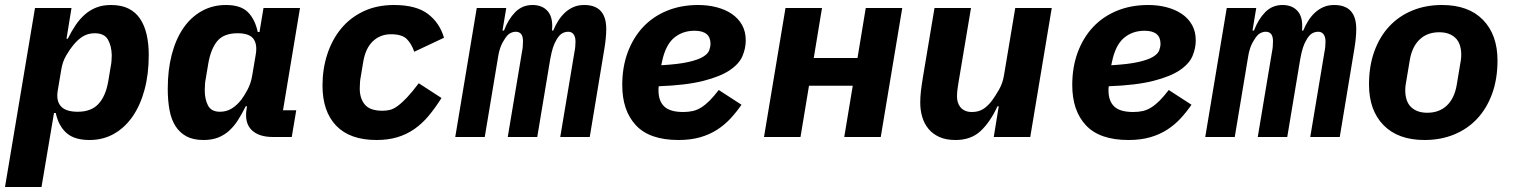

<svg xmlns="http://www.w3.org/2000/svg" viewBox="-33 -548 6053 768"><path d="M107 -516H253L233 -393H238Q253 -423 269.5 -447.5Q286 -472 306.5 -490Q327 -508 352.5 -518Q378 -528 411 -528Q452 -528 480.5 -514Q509 -500 527 -473.5Q545 -447 553.5 -410Q562 -373 562 -328Q562 -251 545 -188.5Q528 -126 497 -81.5Q466 -37 422.5 -12.5Q379 12 325 12Q264 12 232.5 -16.5Q201 -45 190 -96H183L133 200H-13ZM278 -101Q332 -101 361 -132.5Q390 -164 400 -223L410 -283Q412 -292 413 -303.5Q414 -315 414 -328Q413 -365 398.5 -390Q384 -415 346 -415Q319 -415 298 -402Q277 -389 259 -366Q247 -352 232 -326.5Q217 -301 212 -269L198 -186Q191 -145 210.5 -123Q230 -101 278 -101Z M781 12Q740 12 713 -2.5Q686 -17 669 -43.5Q652 -70 645 -108Q638 -146 638 -193Q638 -268 654 -329.5Q670 -391 700 -435Q730 -479 773.5 -503.5Q817 -528 871 -528Q930 -528 958.5 -499.5Q987 -471 998 -420H1005L1021 -516H1167L1099 -107H1152L1134 0H1059Q1002 0 973.5 -28Q945 -56 953 -110L955 -123H950Q935 -93 919.5 -68.5Q904 -44 884.5 -26Q865 -8 840 2Q815 12 781 12ZM847 -101Q873 -101 894 -114Q915 -127 932 -149Q943 -163 957 -189Q971 -215 976 -247L990 -330Q997 -371 980.5 -393Q964 -415 917 -415Q862 -415 836 -383.5Q810 -352 800 -293L790 -233Q788 -224 787 -212.5Q786 -201 786 -187Q786 -151 799 -126Q812 -101 847 -101Z M1473 12Q1367 12 1312 -45Q1257 -102 1257 -206Q1257 -272 1276 -330.5Q1295 -389 1331 -433Q1367 -477 1420.5 -502.5Q1474 -528 1543 -528Q1632 -528 1679 -492Q1726 -456 1743 -397L1624 -341Q1613 -373 1594 -392Q1575 -411 1531 -411Q1488 -411 1458.5 -383Q1429 -355 1420 -301L1410 -241Q1408 -232 1407 -219Q1406 -206 1406 -194Q1406 -154 1426.5 -129.5Q1447 -105 1497 -105Q1513 -105 1527 -108.5Q1541 -112 1557.5 -124Q1574 -136 1594.5 -157.5Q1615 -179 1642 -215L1733 -156Q1707 -115 1681 -84Q1655 -53 1624 -31.5Q1593 -10 1556 1Q1519 12 1473 12Z M1788 0 1874 -516H1992L1977 -426H1983Q2000 -471 2028 -499.5Q2056 -528 2097 -528Q2137 -528 2158.5 -502.5Q2180 -477 2175 -426H2180Q2189 -448 2201 -466.5Q2213 -485 2228 -498.5Q2243 -512 2261.5 -520Q2280 -528 2304 -528Q2392 -528 2392 -432Q2392 -415 2390 -394.5Q2388 -374 2385 -356L2326 0H2208L2265 -341Q2267 -350 2268 -361Q2269 -372 2269 -382Q2269 -400 2261.5 -410.5Q2254 -421 2240 -421Q2227 -421 2215.5 -414.5Q2204 -408 2193 -389Q2184 -374 2178.5 -356.5Q2173 -339 2168 -312L2116 0H1998L2055 -341Q2057 -350 2058 -361Q2059 -372 2059 -383Q2059 -421 2030 -421Q2019 -421 2007.5 -415Q1996 -409 1984 -389Q1973 -372 1967.5 -355Q1962 -338 1960 -324L1906 0Z M2681 12Q2566 12 2511 -46.5Q2456 -105 2456 -208Q2456 -280 2478 -339Q2500 -398 2539.5 -440Q2579 -482 2635 -505Q2691 -528 2760 -528Q2799 -528 2833.5 -519Q2868 -510 2894 -492.5Q2920 -475 2935 -448.5Q2950 -422 2950 -386Q2950 -355 2937 -324Q2924 -293 2886.5 -267.5Q2849 -242 2780.5 -224.5Q2712 -207 2602 -203Q2601 -197 2601 -193.5Q2601 -190 2601 -186Q2601 -144 2624 -122Q2647 -100 2700 -100Q2721 -100 2738.5 -104Q2756 -108 2772.5 -118.5Q2789 -129 2805.5 -145.5Q2822 -162 2842 -188L2933 -129Q2913 -100 2889.5 -74.5Q2866 -49 2836 -29.5Q2806 -10 2768 1Q2730 12 2681 12ZM2745 -425Q2697 -425 2663 -396.5Q2629 -368 2615 -301L2612 -287Q2681 -291 2720.5 -300Q2760 -309 2779.5 -321Q2799 -333 2804 -347Q2809 -361 2809 -373Q2809 -425 2745 -425Z M3109 -516H3255L3222 -316H3397L3430 -516H3576L3490 0H3344L3378 -205H3203L3169 0H3023Z M3962 -123H3957Q3928 -60 3889.5 -24Q3851 12 3789 12Q3751 12 3724.5 0Q3698 -12 3681 -32.5Q3664 -53 3656 -80Q3648 -107 3648 -137Q3648 -159 3650.5 -182Q3653 -205 3659 -241L3705 -516H3851L3802 -224Q3800 -210 3797.5 -195Q3795 -180 3795 -161Q3795 -151 3798 -140Q3801 -129 3808 -120Q3815 -111 3826.5 -105.5Q3838 -100 3855 -100Q3881 -100 3900 -112Q3919 -124 3936 -147Q3947 -162 3962.5 -188.5Q3978 -215 3983 -247L4028 -516H4174L4088 0H3942Z M4481 12Q4366 12 4311 -46.5Q4256 -105 4256 -208Q4256 -280 4278 -339Q4300 -398 4339.5 -440Q4379 -482 4435 -505Q4491 -528 4560 -528Q4599 -528 4633.5 -519Q4668 -510 4694 -492.5Q4720 -475 4735 -448.5Q4750 -422 4750 -386Q4750 -355 4737 -324Q4724 -293 4686.5 -267.5Q4649 -242 4580.5 -224.5Q4512 -207 4402 -203Q4401 -197 4401 -193.5Q4401 -190 4401 -186Q4401 -144 4424 -122Q4447 -100 4500 -100Q4521 -100 4538.5 -104Q4556 -108 4572.5 -118.5Q4589 -129 4605.5 -145.5Q4622 -162 4642 -188L4733 -129Q4713 -100 4689.5 -74.5Q4666 -49 4636 -29.5Q4606 -10 4568 1Q4530 12 4481 12ZM4545 -425Q4497 -425 4463 -396.5Q4429 -368 4415 -301L4412 -287Q4481 -291 4520.5 -300Q4560 -309 4579.5 -321Q4599 -333 4604 -347Q4609 -361 4609 -373Q4609 -425 4545 -425Z M4788 0 4874 -516H4992L4977 -426H4983Q5000 -471 5028 -499.5Q5056 -528 5097 -528Q5137 -528 5158.5 -502.5Q5180 -477 5175 -426H5180Q5189 -448 5201 -466.5Q5213 -485 5228 -498.5Q5243 -512 5261.5 -520Q5280 -528 5304 -528Q5392 -528 5392 -432Q5392 -415 5390 -394.5Q5388 -374 5385 -356L5326 0H5208L5265 -341Q5267 -350 5268 -361Q5269 -372 5269 -382Q5269 -400 5261.5 -410.5Q5254 -421 5240 -421Q5227 -421 5215.5 -414.5Q5204 -408 5193 -389Q5184 -374 5178.5 -356.5Q5173 -339 5168 -312L5116 0H4998L5055 -341Q5057 -350 5058 -361Q5059 -372 5059 -383Q5059 -421 5030 -421Q5019 -421 5007.5 -415Q4996 -409 4984 -389Q4973 -372 4967.5 -355Q4962 -338 4960 -324L4906 0Z M5665 12Q5559 12 5501 -47.5Q5443 -107 5443 -210Q5443 -284 5464.5 -343Q5486 -402 5524.5 -443Q5563 -484 5616.5 -506Q5670 -528 5735 -528Q5841 -528 5899 -468.5Q5957 -409 5957 -306Q5957 -232 5935.5 -173Q5914 -114 5875.5 -73Q5837 -32 5783.5 -10Q5730 12 5665 12ZM5676 -97Q5724 -97 5754.5 -126Q5785 -155 5794 -209L5807 -287Q5809 -296 5810.5 -307.5Q5812 -319 5812 -328Q5812 -374 5788.5 -396.5Q5765 -419 5724 -419Q5676 -419 5645.5 -390Q5615 -361 5606 -307L5593 -229Q5591 -220 5589.5 -208.5Q5588 -197 5588 -188Q5588 -142 5611.5 -119.5Q5635 -97 5676 -97Z"/></svg>

Font: IBM Plex Mono
Style: Bold Italic
Weight: 700
Italic angle: -9°
Monospace: yes
Designer: Mike Abbink, Paul van der Laan, Pieter van Rosmalen
Foundry: Bold Monday
Version: Version 2.3